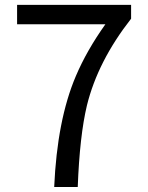

<svg xmlns="http://www.w3.org/2000/svg" viewBox="-20 -753 595 773"><path d="M198.2 0Q210 -269.5 285.2 -446.3Q329.1 -549.8 404.3 -655.3H48.8V-733.4H507.8V-677.7Q374 -506.8 330.1 -329.1Q300.8 -207 293 0Z"/></svg>

Font: Taipei Sans TC Beta
Style: Regular
Weight: 400
Designer: JT Foundry
Foundry: JT Foundry
Version: Version 1.000